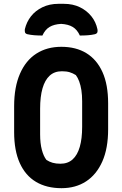

<svg xmlns="http://www.w3.org/2000/svg" viewBox="-20 -965 640 1005"><path d="M301 -720Q378 -720 432.5 -686.5Q487 -653 516.5 -587.5Q546 -522 546 -424V-288Q546 -188 515.5 -119.5Q485 -51 430.5 -15.5Q376 20 302 20Q224 20 168.5 -13Q113 -46 83.5 -111.5Q54 -177 54 -273V-409Q54 -509 84.5 -579Q115 -649 170.5 -684.5Q226 -720 301 -720ZM190 -262Q190 -215 199 -181Q208 -147 223 -128Q238 -118 255.5 -113Q273 -108 296 -108Q335 -108 360 -130.5Q385 -153 397.5 -196Q410 -239 410 -301V-435Q410 -467 406 -493Q402 -519 394.5 -539Q387 -559 377 -572Q361 -582 344.5 -587Q328 -592 304 -592Q265 -592 240 -569Q215 -546 202.5 -502.5Q190 -459 190 -396ZM202 -779Q179 -779 160 -780.5Q141 -782 123 -786Q113 -789 111 -795.5Q109 -802 110 -812Q119 -850 142 -879.5Q165 -909 202 -927Q239 -945 286 -945H314Q362 -945 398.5 -927Q435 -909 458.5 -879.5Q482 -850 490 -812Q492 -802 489.5 -795.5Q487 -789 477 -786Q460 -782 440.5 -780.5Q421 -779 398 -779Q384 -810 360.5 -824Q337 -838 300 -840Q263 -838 239.5 -824Q216 -810 202 -779Z"/></svg>

Font: Rec Mono Semicasual
Style: Bold
Weight: 700
Version: Version 1.085; ttfautohint (v1.8.4.7-5d5b)